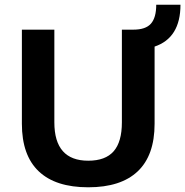

<svg xmlns="http://www.w3.org/2000/svg" viewBox="-20 -786 787 816"><path d="M747 -766Q747 -625 637 -588V-260Q637 -126 565.5 -58Q494 10 355 10Q216 10 144.5 -58Q73 -126 73 -260V-660H211V-266Q211 -103 355 -103Q428 -103 463 -143Q498 -183 498 -266V-660H547Q599 -660 621.5 -685.5Q644 -711 644 -766Z"/></svg>

Font: Elaine Sans SemiBold
Style: Regular
Weight: 600
Designer: Wei Huang
Foundry: Wei Huang
Version: Version 2.001;December 24, 2019;FontCreator 12.0.0.2547 64-b